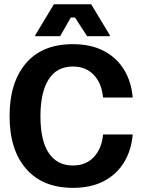

<svg xmlns="http://www.w3.org/2000/svg" viewBox="-20 -870 665 902"><path d="M322.5 12.5Q180.8 12.5 102.9 -76.7Q25 -165.8 25 -325Q25 -482.5 101.7 -572.5Q178.3 -662.5 321.7 -662.5Q407.5 -662.5 468.3 -630.4Q529.2 -598.3 563.3 -541.7Q597.5 -485 603.3 -411.7H464.2Q457.5 -480 420 -518.8Q382.5 -557.5 322.5 -557.5Q246.7 -557.5 208.3 -496.7Q170 -435.8 170 -324.2Q170 -208.3 209.6 -150.4Q249.2 -92.5 321.7 -92.5Q384.2 -92.5 421.2 -132.5Q458.3 -172.5 464.2 -238.3H603.3Q597.5 -165 563.3 -108.3Q529.2 -51.7 468.8 -19.6Q408.3 12.5 322.5 12.5ZM262.5 -700H145.8V-705L233.3 -850H408.3L495.8 -705V-700H389.2L332.5 -787.5H312.5Z"/></svg>

Font: Familjen Grotesk Variable
Style: Regular
Weight: 400
Designer: Anders Wikstroem, Jonas Baeckman, Matilda Gysing, Kristian Moeller
Foundry: Familjen STHLM AB
Version: Version 2.000